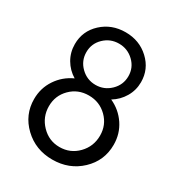

<svg xmlns="http://www.w3.org/2000/svg" viewBox="-182 -877 931 1005"><g transform="rotate(30 283.5 -375.0)"><path d="M394 -417Q453.1 -390.1 488.5 -337.2Q523.9 -284.2 523.9 -217.8Q523.9 -121.6 454.3 -55.9Q384.8 9.8 283.2 9.8Q182.1 9.8 112.5 -56.6Q43 -123 43 -217.8Q43 -283.7 78.4 -336.9Q113.8 -390.1 172.9 -417Q131.8 -441.9 107.9 -482.9Q84 -523.9 84 -573.2Q84 -652.3 142.1 -706.1Q200.2 -759.8 284.2 -759.8Q368.2 -759.8 426 -705.8Q483.9 -651.9 483.9 -573.2Q483.9 -524.4 459.5 -483.2Q435.1 -441.9 394 -417ZM373.5 -655Q335.9 -690.9 283.9 -690.9Q231.9 -690.9 194.6 -655Q157.2 -619.1 157.2 -567.1Q157.2 -515.1 194.6 -478.5Q231.9 -441.9 283.9 -441.9Q335.9 -441.9 373.5 -478.5Q411.1 -515.1 411.1 -567.1Q411.1 -619.1 373.5 -655ZM283.2 -65.9Q348.1 -65.9 393.1 -112.1Q438 -158.2 438 -224.1Q438 -288.1 393.1 -332.5Q348.1 -377 283 -377Q217.8 -377 173.3 -332.5Q128.9 -288.1 128.9 -224.1Q128.9 -159.2 174.1 -112.5Q219.2 -65.9 283.2 -65.9Z"/></g></svg>

Font: ø
Style: ø
Weight: 400
Designer: Samuel Oakes
Foundry: Samuel Oakes
Version: Version 1.000;PS 001.000;hotconv 1.0.88;makeotf.lib2.5.64775